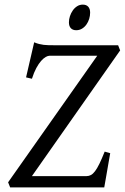

<svg xmlns="http://www.w3.org/2000/svg" viewBox="-20 -811 540 831"><path d="M118.2 -48.8H355Q364.7 -48.8 373.5 -53.5Q382.3 -58.1 391.4 -70.1Q400.4 -82 410.4 -102.5Q420.4 -123 433.1 -154.8L457 -147.9Q454.1 -131.8 450.7 -112.1Q447.3 -92.3 443.8 -72Q440.4 -51.8 437 -33Q433.6 -14.2 431.2 0H23.9L15.1 -22L400.9 -569.8H194.8Q187.5 -569.8 178 -564.5Q168.5 -559.1 158 -547.4Q147.5 -535.6 137.2 -516.6Q127 -497.6 118.2 -470.2L92.8 -476.1L127.9 -627.9Q139.6 -623 149.4 -620.6Q159.2 -618.2 168.9 -616.9Q178.7 -615.7 189 -615.5Q199.2 -615.2 211.9 -615.2H491.2L500 -592.8ZM370.1 -756.3Q370.1 -742.7 366 -729.2Q361.8 -715.8 354 -704.8Q346.2 -693.8 335 -687Q323.7 -680.2 310.1 -680.2Q294.9 -680.2 286.6 -689Q278.3 -697.8 278.3 -714.4Q278.3 -727.5 282.7 -741Q287.1 -754.4 294.9 -765.6Q302.7 -776.9 313.7 -783.9Q324.7 -791 338.4 -791Q353.5 -791 361.8 -782Q370.1 -772.9 370.1 -756.3Z"/></svg>

Font: Gentium Plus Afr
Style: Italic
Weight: 400
Italic angle: -8°
Designer: J. Victor Gaultney, Annie Olsen, Iska Routamaa, Becca Hirsbrunner
Foundry: SIL International
Version: Version 5.000